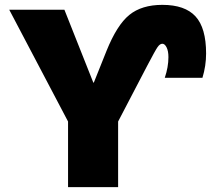

<svg xmlns="http://www.w3.org/2000/svg" viewBox="-20 -770 868 790"><path d="M418 -560Q461 -667 512 -708.5Q563 -750 648 -750Q741 -750 784.5 -702.5Q828 -655 828 -550Q828 -499 813 -450H658Q673 -494 673 -535Q673 -560 665.5 -575Q658 -590 648 -590Q638 -590 628.5 -576.5Q619 -563 586 -500L466 -270V0H260V-270L18 -730H245L364 -430H366Z"/></svg>

Font: M PLUS 1p Black
Style: Regular
Weight: 900
Version: Version 1.061